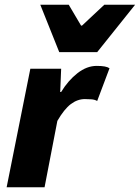

<svg xmlns="http://www.w3.org/2000/svg" viewBox="-20 -790 590 810"><path d="M8 0 108 -500H238L234 -402H238Q267 -450 306.5 -481Q346 -512 388 -512Q409 -512 422 -509.5Q435 -507 442 -502L390 -364Q380 -370 365 -371Q350 -372 338 -372Q307 -372 279 -351Q251 -330 222 -280L168 0ZM230 -570 150 -770H270L322 -682H326L420 -770H550L390 -570Z"/></svg>

Font: Source Sans 3 ExtraLight Black
Style: Italic
Weight: 900
Italic angle: -11°
Version: Version 3.052;hotconv 1.1.0;makeotfexe 2.6.0